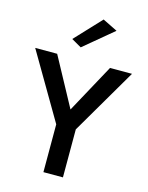

<svg xmlns="http://www.w3.org/2000/svg" viewBox="-140 -1054 880 1140"><g transform="rotate(15 300.5 -484.0)"><path d="M263 -773 443 -923 352 -968 202 -808ZM241 -294V0H361V-295L598 -700H463L300 -401L138 -700H3Z"/></g></svg>

Font: NM-font
Style: Medium
Weight: 500
Designer: ""
Foundry: ""
Version: ""